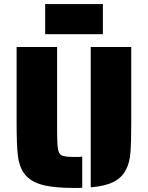

<svg xmlns="http://www.w3.org/2000/svg" viewBox="-20 -920 730 948"><path d="M99 -64Q74 -99 68 -153Q62 -207 62 -314V-688H262V-274Q262 -237 264 -203Q266 -176 273 -164Q280 -152 297 -149Q312 -145 345 -145H368Q376 -145 386 -147V7Q379 8 366 8H345Q240 8 183 -9Q126 -26 99 -64ZM428 -688H628V-314Q628 -216 624 -166Q620 -116 602 -82Q582 -43 541 -22Q500 -1 428 5ZM203 -900H488V-751H203Z"/></svg>

Font: Saira Stencil
Style: Regular
Weight: 400
Designer: Hector Gatti with collaboration of the Omnibus-Type team
Foundry: Omnibus-Type
Version: Version 1.003